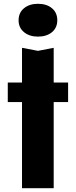

<svg xmlns="http://www.w3.org/2000/svg" viewBox="-20 -827 400 1012"><path d="M21 -392H339V-289H21ZM96 -575 180 -559 263 -575V165H96ZM180 -634Q135 -634 106.5 -657.5Q78 -681 78 -720Q78 -760 106.5 -783.5Q135 -807 180 -807Q226 -807 254 -783.5Q282 -760 282 -720Q282 -681 254 -657.5Q226 -634 180 -634Z"/></svg>

Font: Unbounded Medium
Style: Regular
Weight: 500
Designer: Luke Prowse, Jean-Baptiste Morizot, Fátima Lázaro, Florian Runge
Foundry: NaN
Version: Version 1.700